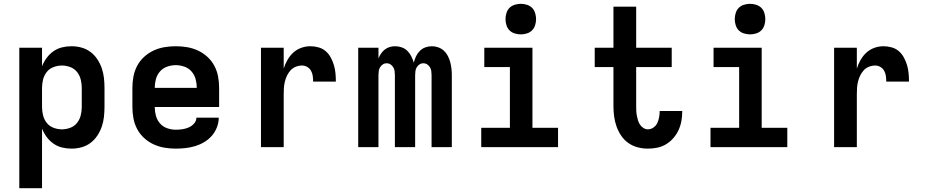

<svg xmlns="http://www.w3.org/2000/svg" viewBox="-20 -770 4840 1005"><path d="M81 215V-520H200V-423Q209 -446 224 -466.5Q239 -487 259.5 -501.5Q280 -516 304.5 -522Q329 -528 354 -528Q381 -528 406.5 -521Q432 -514 453 -498.5Q474 -483 489 -460.5Q504 -438 512.5 -413.5Q521 -389 524 -362.5Q527 -336 527 -310V-210Q527 -184 524 -157.5Q521 -131 512.5 -106.5Q504 -82 489 -59.5Q474 -37 453 -21.5Q432 -6 406.5 1Q381 8 354 8Q329 8 304.5 2Q280 -4 259.5 -18.5Q239 -33 224 -53.5Q209 -74 200 -97V215ZM304 -93Q326 -93 347.5 -101Q369 -109 383 -126.5Q397 -144 402.5 -166Q408 -188 408 -210V-310Q408 -332 402.5 -354Q397 -376 383 -393.5Q369 -411 347.5 -419Q326 -427 304 -427Q282 -427 260.5 -419Q239 -411 225 -393.5Q211 -376 205.5 -354Q200 -332 200 -310V-210Q200 -188 205.5 -166Q211 -144 225 -126.5Q239 -109 260.5 -101Q282 -93 304 -93Z M900 8Q870 8 840.5 3Q811 -2 784 -14.5Q757 -27 734.5 -47.5Q712 -68 698 -94.5Q684 -121 678.5 -150.5Q673 -180 673 -210V-310Q673 -340 678.5 -369.5Q684 -399 698 -425.5Q712 -452 734.5 -472.5Q757 -493 784 -505.5Q811 -518 840.5 -523Q870 -528 900 -528Q930 -528 959.5 -523Q989 -518 1016 -505.5Q1043 -493 1065.5 -472.5Q1088 -452 1102 -425.5Q1116 -399 1121.5 -369.5Q1127 -340 1127 -310V-210H790Q790 -187 796 -164.5Q802 -142 817 -124.5Q832 -107 854.5 -99Q877 -91 900 -91Q917 -91 934.5 -93.5Q952 -96 968 -103Q984 -110 996 -123.5Q1008 -137 1008 -154H1125Q1125 -129 1115.5 -104Q1106 -79 1089 -59.5Q1072 -40 1049.5 -26.5Q1027 -13 1002.5 -5.5Q978 2 952 5Q926 8 900 8ZM790 -310H1010Q1010 -333 1004 -355.5Q998 -378 983 -395.5Q968 -413 945.5 -421Q923 -429 900 -429Q877 -429 854.5 -421Q832 -413 817 -395.5Q802 -378 796 -355.5Q790 -333 790 -310Z M1346 0V-520H1465V-411Q1472 -434 1484.5 -456Q1497 -478 1515 -494.5Q1533 -511 1556.5 -519.5Q1580 -528 1605 -528Q1626 -528 1647.5 -522Q1669 -516 1685 -502Q1701 -488 1711.5 -468.5Q1722 -449 1728 -428.5Q1734 -408 1736 -386.5Q1738 -365 1738 -343H1619Q1619 -358 1617 -372.5Q1615 -387 1608 -399.5Q1601 -412 1588.5 -419.5Q1576 -427 1561 -427Q1544 -427 1528 -420.5Q1512 -414 1501 -402Q1490 -390 1482.5 -374.5Q1475 -359 1471 -342.5Q1467 -326 1466 -309Q1465 -292 1465 -276V0Z M1855 0V-520H1961V-464Q1966 -477 1974.5 -489.5Q1983 -502 1994.5 -511Q2006 -520 2020 -524Q2034 -528 2049 -528Q2066 -528 2083 -522Q2100 -516 2112.5 -503.5Q2125 -491 2133 -475Q2141 -459 2146 -442Q2150 -459 2157.5 -475Q2165 -491 2177.5 -503.5Q2190 -516 2206.5 -522Q2223 -528 2241 -528Q2258 -528 2274.5 -522Q2291 -516 2303.5 -504.5Q2316 -493 2324 -477.5Q2332 -462 2336.5 -445.5Q2341 -429 2343 -411.5Q2345 -394 2345 -377V0H2239V-377Q2239 -388 2237.5 -398.5Q2236 -409 2230.5 -418Q2225 -427 2216 -433Q2207 -439 2196 -439Q2185 -439 2176 -433Q2167 -427 2161.5 -418Q2156 -409 2154.5 -398.5Q2153 -388 2153 -377V0H2047V-377Q2047 -388 2045.5 -398.5Q2044 -409 2038.5 -418Q2033 -427 2024 -433Q2015 -439 2004 -439Q1993 -439 1984 -433Q1975 -427 1969.5 -418Q1964 -409 1962.5 -398.5Q1961 -388 1961 -377V0Z M2499 0V-101H2649V-419H2515V-520H2767V-101H2901V0ZM2706 -590Q2690 -590 2674 -595Q2658 -600 2647 -611Q2636 -622 2631 -638Q2626 -654 2626 -670Q2626 -686 2631 -702Q2636 -718 2647 -729Q2658 -740 2674 -745Q2690 -750 2706 -750Q2722 -750 2738 -745Q2754 -740 2765 -729Q2776 -718 2781 -702Q2786 -686 2786 -670Q2786 -654 2781 -638Q2776 -622 2765 -611Q2754 -600 2738 -595Q2722 -590 2706 -590Z M3371 8Q3344 8 3317.5 1Q3291 -6 3269 -21.5Q3247 -37 3231.5 -60Q3216 -83 3207 -108.5Q3198 -134 3194.5 -161Q3191 -188 3191 -215V-419H3093V-520H3191V-735H3310V-520H3496V-419H3310V-215Q3310 -202 3310.5 -189.5Q3311 -177 3313.5 -164.5Q3316 -152 3319.5 -140Q3323 -128 3330 -117.5Q3337 -107 3348 -100Q3359 -93 3371 -93Q3387 -93 3400.5 -102.5Q3414 -112 3420.5 -126Q3427 -140 3430 -156Q3433 -172 3433 -187V-189H3551V-185Q3551 -160 3546.5 -135.5Q3542 -111 3531.5 -88.5Q3521 -66 3504.5 -47Q3488 -28 3466.5 -15Q3445 -2 3420.5 3Q3396 8 3371 8Z M3699 0V-101H3849V-419H3715V-520H3967V-101H4101V0ZM3906 -590Q3890 -590 3874 -595Q3858 -600 3847 -611Q3836 -622 3831 -638Q3826 -654 3826 -670Q3826 -686 3831 -702Q3836 -718 3847 -729Q3858 -740 3874 -745Q3890 -750 3906 -750Q3922 -750 3938 -745Q3954 -740 3965 -729Q3976 -718 3981 -702Q3986 -686 3986 -670Q3986 -654 3981 -638Q3976 -622 3965 -611Q3954 -600 3938 -595Q3922 -590 3906 -590Z M4346 0V-520H4465V-411Q4472 -434 4484.5 -456Q4497 -478 4515 -494.5Q4533 -511 4556.5 -519.5Q4580 -528 4605 -528Q4626 -528 4647.5 -522Q4669 -516 4685 -502Q4701 -488 4711.5 -468.5Q4722 -449 4728 -428.5Q4734 -408 4736 -386.5Q4738 -365 4738 -343H4619Q4619 -358 4617 -372.5Q4615 -387 4608 -399.5Q4601 -412 4588.5 -419.5Q4576 -427 4561 -427Q4544 -427 4528 -420.5Q4512 -414 4501 -402Q4490 -390 4482.5 -374.5Q4475 -359 4471 -342.5Q4467 -326 4466 -309Q4465 -292 4465 -276V0Z"/></svg>

Font: Iosevka Extended
Style: Bold
Weight: 700
Width: 7
Monospace: yes
Designer: Belleve Invis
Foundry: Belleve Invis
Version: Version 32.5.0; ttfautohint (v1.8.4)